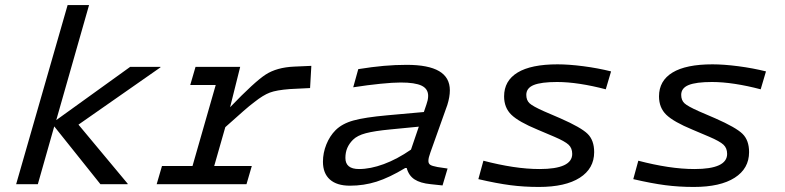

<svg xmlns="http://www.w3.org/2000/svg" viewBox="-20 -730 3110 761"><path d="M248 -710H333L203 -254L496 -465H616V-463L291 -236L486 -2V0H378L195 -229L130 0H44Z M601 0 622 -72H743L835 -393H734L755 -465H932L892 -305Q989 -406 1033 -434.5Q1077 -463 1146 -466L1214 -469L1209 -381L1129 -377Q1076 -373 1049.5 -363Q1023 -353 989 -326Q970 -312 944.5 -289.5Q919 -267 873 -226L829 -72H978L957 0Z M1753 -314 1686 -126Q1682 -115 1680 -107Q1678 -99 1678 -92Q1678 -82 1685 -77Q1692 -72 1714 -68L1754 -62L1734 5L1687 0Q1646 -4 1623 -19Q1600 -34 1592 -64H1586Q1523 -26 1472.5 -10Q1422 6 1367 6Q1315 6 1287.5 -18.5Q1260 -43 1260 -89Q1260 -124 1273.5 -157.5Q1287 -191 1310 -214Q1336 -240 1381 -252.5Q1426 -265 1515 -273L1660 -286Q1673 -323 1675 -332.5Q1677 -342 1677 -350Q1677 -378 1651 -390.5Q1625 -403 1568 -403Q1538 -403 1488 -398Q1438 -393 1380 -384L1400 -456Q1456 -465 1501.5 -469Q1547 -473 1592 -473Q1678 -473 1720.5 -448Q1763 -423 1763 -372Q1763 -359 1760.5 -344.5Q1758 -330 1753 -314ZM1349 -104Q1349 -82 1362.5 -71Q1376 -60 1403 -60Q1448 -60 1501 -79.5Q1554 -99 1609 -137L1640 -228L1527 -217Q1464 -211 1430 -202Q1396 -193 1379 -176Q1364 -161 1356.5 -143.5Q1349 -126 1349 -104Z M2335 -127Q2335 -62 2278 -25.5Q2221 11 2116 11Q2057 11 2003 4Q1949 -3 1876 -20L1896 -93Q1957 -77 2013 -68.5Q2069 -60 2119 -60Q2183 -60 2215.5 -75Q2248 -90 2248 -120Q2248 -143 2233.5 -156.5Q2219 -170 2177 -188L2111 -216Q2036 -247 2007 -275Q1978 -303 1978 -348Q1978 -410 2031.5 -442.5Q2085 -475 2190 -475Q2235 -475 2292.5 -467.5Q2350 -460 2402 -447L2381 -376Q2328 -390 2279 -397.5Q2230 -405 2188 -405Q2125 -405 2095.5 -393Q2066 -381 2066 -354Q2066 -333 2078.5 -321Q2091 -309 2136 -289L2201 -261Q2283 -225 2309 -199.5Q2335 -174 2335 -127Z M2949 -127Q2949 -62 2892 -25.5Q2835 11 2730 11Q2671 11 2617 4Q2563 -3 2490 -20L2510 -93Q2571 -77 2627 -68.5Q2683 -60 2733 -60Q2797 -60 2829.5 -75Q2862 -90 2862 -120Q2862 -143 2847.5 -156.5Q2833 -170 2791 -188L2725 -216Q2650 -247 2621 -275Q2592 -303 2592 -348Q2592 -410 2645.5 -442.5Q2699 -475 2804 -475Q2849 -475 2906.5 -467.5Q2964 -460 3016 -447L2995 -376Q2942 -390 2893 -397.5Q2844 -405 2802 -405Q2739 -405 2709.5 -393Q2680 -381 2680 -354Q2680 -333 2692.5 -321Q2705 -309 2750 -289L2815 -261Q2897 -225 2923 -199.5Q2949 -174 2949 -127Z"/></svg>

Font: Intel One Mono
Style: Italic
Weight: 400
Italic angle: -16°
Monospace: yes
Designer: Fred Shallcrass
Foundry: Frere-Jones Type LLC
Version: Version 1.400;hotconv 1.1.0;makeotfexe 2.6.0;FJTRelease1.4